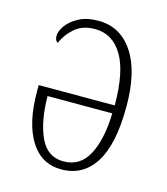

<svg xmlns="http://www.w3.org/2000/svg" viewBox="-89 -613 601 693"><g transform="rotate(15 211.5 -266.5)"><path d="M203 10Q128 10 87 -56Q46 -122 46 -239V-263H330Q330 -389 293 -450Q256 -511 191 -511Q144 -511 115 -485.5Q86 -460 73 -428Q62 -434 62 -451Q62 -469 77 -490Q92 -511 121.5 -527Q151 -543 195 -543Q277 -543 324.5 -472Q372 -401 372 -270Q372 -129 328 -59.5Q284 10 203 10ZM203 -20Q265 -20 295.5 -77Q326 -134 329 -233H87Q88 -138 115.5 -79Q143 -20 203 -20Z"/></g></svg>

Font: Noto Serif Condensed ExtraLight
Style: Regular
Weight: 200
Width: 3
Designer: Monotype Design Team
Foundry: Monotype Imaging Inc.
Version: Version 2.013; ttfautohint (v1.8.4.7-5d5b)